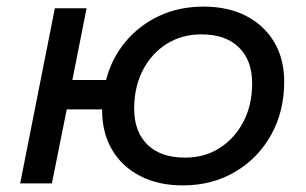

<svg xmlns="http://www.w3.org/2000/svg" viewBox="-20 -555 925 581"><path d="M41 0 146 -530H242L199 -313H301Q318 -379 360 -429Q402 -479 462 -507Q522 -535 596 -535Q670 -535 724.5 -507Q779 -479 809.5 -428Q840 -377 840 -308Q840 -218 800.5 -147Q761 -76 691.5 -35Q622 6 533 6Q459 6 404 -22.5Q349 -51 319 -102Q289 -153 289 -222Q289 -223 289 -224H182L137 0ZM540 -78Q599 -78 644.5 -107Q690 -136 716.5 -186.5Q743 -237 743 -303Q743 -372 703 -411.5Q663 -451 589 -451Q531 -451 485 -422.5Q439 -394 412.5 -343Q386 -292 386 -226Q386 -157 426 -117.5Q466 -78 540 -78Z"/></svg>

Font: Montserrat Medium
Style: Italic
Weight: 500
Italic angle: -11.3°
Designer: Julieta Ulanovsky
Foundry: Julieta Ulanovsky
Version: Version 9.000; ttfautohint (v1.8.4.7-5d5b)